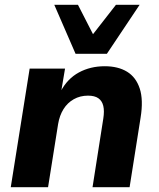

<svg xmlns="http://www.w3.org/2000/svg" viewBox="-20 -783 664 803"><path d="M25 0 104 -496H252L236 -401H234Q262 -454 310 -480Q358 -506 418 -506Q474 -506 511.5 -483Q549 -460 564.5 -412.5Q580 -365 568 -291L522 0H367L412 -287Q417 -319 412 -340Q407 -361 391.5 -372Q376 -383 348 -383Q315 -383 288.5 -368Q262 -353 245.5 -326.5Q229 -300 223 -264L181 0ZM296 -558 207 -763H306L369 -640L465 -763H564L427 -558Z"/></svg>

Font: Nunito Sans 10pt ExtraBold
Style: Italic
Weight: 800
Italic angle: -9°
Designer: Vernon Adams
Foundry: Vernon Adams
Version: Version 3.101;gftools[0.9.27]